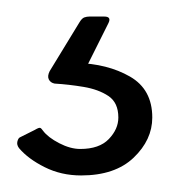

<svg xmlns="http://www.w3.org/2000/svg" viewBox="-20 -21 230 232"><path d="M164 121Q164 148 141.5 169.5Q119 191 78 191Q54 191 34 181Q14 171 3 158Q0 154 1 150Q2 146 4 145L22 136Q27 133 28.5 133.5Q30 134 32 137Q38 145 51.5 152Q65 159 77 159Q100 159 111.5 147Q123 135 123 121Q123 103 111 95Q99 87 81 84Q63 81 46 80Q41 79 39 75Q37 71 40 65L76 6Q79 1 82 0Q85 -1 88 -1H106Q115 -1 111 7L80 69L72 55Q110 56 137 71.5Q164 87 164 121Z"/></svg>

Font: Glory Thin Light
Style: Regular
Weight: 300
Version: Version 1.011